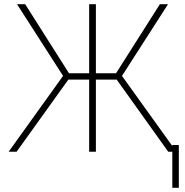

<svg xmlns="http://www.w3.org/2000/svg" viewBox="-20 -727 887 920"><path d="M439.5 -376H536.1L746.1 -707H785.2L564.5 -363.3L805.7 -27.3V-32.2H836.9V172.9H805.7V0H786.1L539.1 -345.7H439.5V0H407.2V-345.7H307.6L59.6 0H21.5L282.2 -363.3L61.5 -707H100.6L310.5 -376H407.2V-707H439.5Z"/></svg>

Font: Pretendard Std Thin
Style: Regular
Weight: 100
Designer: Base glyphs from Inter by Rasmus Andersson; Hangeul glyphs from Noto Sans CJK(Source Han Sans) by Jang Soo-young and Kan
Foundry: Kil Hyung-jin
Version: Version 1.309